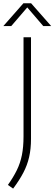

<svg xmlns="http://www.w3.org/2000/svg" viewBox="-49 -964 328 1155"><path d="M30 170.5 -1.5 148.5Q31 103 52 60.2Q73 17.5 82.8 -31.2Q92.5 -80 92.5 -143.5V-740H137.5V-128.5Q137.5 -68 126.2 -19Q115 30 91.2 75.2Q67.5 120.5 30 170.5ZM-29 -807 92 -944.5H138L259 -807H211.5L108 -927.5H122L18.5 -807Z"/></svg>

Font: Encode Sans SC Condensed Thin ExtraLight
Style: Regular
Weight: 250
Version: Version 3.002